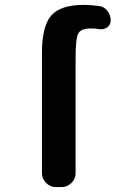

<svg xmlns="http://www.w3.org/2000/svg" viewBox="-20 -760 540 780"><path d="M383.8 -735.4Q403.3 -732.4 416.5 -715.8Q429.7 -699.2 429.7 -676.8Q429.7 -659.2 415.5 -648.9Q401.4 -638.7 382.8 -641.6Q366.2 -644.5 349.6 -644.5Q308.6 -644.5 297.9 -624Q287.1 -603.5 287.1 -525.4V-56.6Q287.1 -33.2 270 -16.6Q252.9 0 230.5 0H207Q183.6 0 167 -17.1Q150.4 -34.2 150.4 -56.6V-544.9Q150.4 -654.3 188.5 -697.3Q226.6 -740.2 320.3 -740.2Q348.6 -740.2 383.8 -735.4Z"/></svg>

Font: Rounded Mgen+ 1mn bold
Style: Bold
Weight: 700
Designer: [Source Han Sans]
Ryoko NISHIZUKA  (kana & ideographs); Paul D. Hunt (Latin, Greek & Cyrillic); Wenlong ZHANG  (bopomofo
Version: Version 1.059.20150602